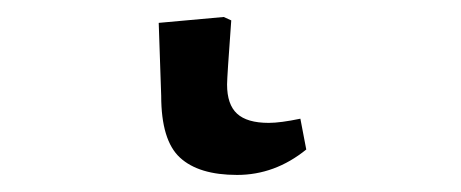

<svg xmlns="http://www.w3.org/2000/svg" viewBox="-20 24 540 225"><path d="M257.8 229Q212.9 229 190.9 208.7Q168.9 188.5 168.9 136.2L166 50.8L242.2 43.9L251 47.9Q246.1 114.7 246.1 123Q246.1 146.5 257.8 157.2Q269.5 168 294.9 168Q308.6 168 332 163.1L338.9 199.2Q302.2 229 257.8 229Z"/></svg>

Font: Literata Book
Style: Regular
Weight: 400
Designer: Latin by Veronika Burian and Jose Scaglione. Greek by Irene Vlachou. Cyrillic by Vera Evstafieva
Foundry: TypeTogether
Version: Version 2.003;PS 002.003;hotconv 1.0.88;makeotf.lib2.5.64775